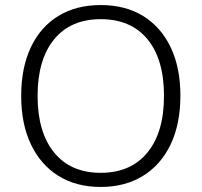

<svg xmlns="http://www.w3.org/2000/svg" viewBox="-20 -733 799 761"><path d="M379 8Q282 8 211.5 -36Q141 -80 102.5 -161Q64 -242 64 -353Q64 -464 102 -545Q140 -626 211 -669.5Q282 -713 379 -713Q477 -713 547.5 -669.5Q618 -626 656.5 -545.5Q695 -465 695 -354Q695 -242 656.5 -161Q618 -80 547 -36Q476 8 379 8ZM379 -48Q498 -48 564 -128Q630 -208 630 -353Q630 -498 564.5 -577.5Q499 -657 379 -657Q260 -657 194.5 -577Q129 -497 129 -353Q129 -209 194.5 -128.5Q260 -48 379 -48Z"/></svg>

Font: Nunito Light
Style: Regular
Weight: 300
Designer: Vernon Adams
Foundry: Vernon Adams
Version: Version 3.601; ttfautohint (v1.8.2.53-6de2)